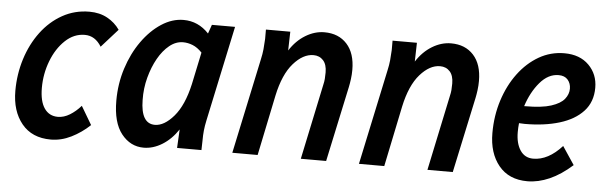

<svg xmlns="http://www.w3.org/2000/svg" viewBox="-41 -656 2513 793"><g transform="rotate(5 1216.0 -259.0)"><path d="M25 -177Q25 -246 45 -309.5Q65 -373 102 -422.5Q139 -472 190 -500.5Q241 -529 302 -529Q344 -529 376 -511.5Q408 -494 428 -465L360 -389Q334 -432 291 -432Q246 -432 210 -398Q174 -364 153.5 -310.5Q133 -257 133 -199Q133 -143 153 -114Q173 -85 209 -85Q234 -85 258.5 -100Q283 -115 304 -139L349 -63Q314 -30 272.5 -9.5Q231 11 188 11Q110 11 67.5 -41Q25 -93 25 -177Z M444 -173Q444 -243 464.5 -307Q485 -371 520.5 -421Q556 -471 600.5 -500Q645 -529 692 -529Q753 -529 797 -482L810 -519H906L822 -124Q817 -101 815 -81.5Q813 -62 813 -39L812 0H711L715 -77Q687 -35 649.5 -12Q612 11 573 11Q518 11 481 -35.5Q444 -82 444 -173ZM552 -185Q553 -87 611 -87Q650 -87 689.5 -133Q729 -179 749 -268L777 -401Q758 -421 738 -429Q718 -437 698 -437Q668 -437 641.5 -415.5Q615 -394 595 -358.5Q575 -323 563 -278Q551 -233 552 -185Z M940 0 1024 -395Q1029 -417 1031 -437Q1033 -457 1034 -480V-519H1135L1133 -441Q1160 -483 1198 -506Q1236 -529 1276 -529Q1335 -529 1369.5 -491Q1404 -453 1404 -384Q1404 -365 1401.5 -346Q1399 -327 1396 -313L1329 0H1224L1290 -313Q1293 -325 1294 -337Q1295 -349 1295 -364Q1295 -397 1279.5 -414Q1264 -431 1239 -431Q1196 -431 1156 -385.5Q1116 -340 1097 -251L1045 0Z M1465 0 1549 -395Q1554 -417 1556 -437Q1558 -457 1559 -480V-519H1660L1658 -441Q1685 -483 1723 -506Q1761 -529 1801 -529Q1860 -529 1894.5 -491Q1929 -453 1929 -384Q1929 -365 1926.5 -346Q1924 -327 1921 -313L1854 0H1749L1815 -313Q1818 -325 1819 -337Q1820 -349 1820 -364Q1820 -397 1804.5 -414Q1789 -431 1764 -431Q1721 -431 1681 -385.5Q1641 -340 1622 -251L1570 0Z M2003 -175Q2003 -247 2023.5 -311Q2044 -375 2080.5 -424Q2117 -473 2165.5 -501Q2214 -529 2271 -529Q2335 -529 2372.5 -491.5Q2410 -454 2410 -398Q2410 -339 2374.5 -300.5Q2339 -262 2276.5 -243Q2214 -224 2133 -224Q2121 -224 2109 -225Q2107 -206 2107 -188Q2107 -141 2126 -112.5Q2145 -84 2180 -84Q2242 -84 2299 -147L2349 -72Q2302 -30 2255.5 -9.5Q2209 11 2164 11Q2087 11 2045 -40.5Q2003 -92 2003 -175ZM2255 -437Q2212 -437 2177.5 -396.5Q2143 -356 2124 -297H2128Q2197 -297 2235.5 -309.5Q2274 -322 2290 -342Q2306 -362 2306 -385Q2306 -407 2293 -422Q2280 -437 2255 -437Z"/></g></svg>

Font: Radio Canada Condensed Medium
Style: Italic
Weight: 500
Width: 3
Italic angle: -12°
Designer: Charles Daoud, Etienne Aubert Bonn, Alexandre Saumier Demers, Jacques Le Bailly
Foundry: Radio-Canada
Version: Version 2.104; ttfautohint (v1.8.4.7-5d5b);gftools[0.9.28.de